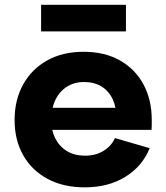

<svg xmlns="http://www.w3.org/2000/svg" viewBox="-20 -782 701 813"><path d="M339 11.3Q247.4 11.3 180.7 -25Q114 -61.2 77.9 -125.3Q41.8 -189.4 41.8 -273.8Q41.8 -359 77.8 -424.1Q113.9 -489.3 179.5 -526Q245 -562.7 333.8 -562.7Q423.2 -562.7 487.8 -526.2Q552.4 -489.7 587.5 -424.6Q622.6 -359.6 622.6 -273.7Q622.6 -259.7 622.5 -249.6Q622.4 -239.5 621.7 -232.2H471.6Q472.8 -243 473.2 -254.5Q473.5 -266.1 473.5 -280.6Q473.5 -326.6 457.4 -361.2Q441.4 -395.9 410.6 -415.3Q379.8 -434.7 336.3 -434.7Q294.6 -434.7 263.2 -414.7Q231.7 -394.8 214.4 -358.6Q197 -322.4 197 -273.8Q197 -229.6 214.4 -195.5Q231.8 -161.5 263.6 -142.1Q295.5 -122.8 340.2 -122.8Q385.3 -122.8 418.2 -143.1Q451.2 -163.3 466.9 -197.3L613.8 -154.6Q582.9 -77.7 510.6 -33.2Q438.4 11.3 339 11.3ZM138.3 -232.2V-325.4H531.9L548.6 -232.2ZM513.3 -761.8V-649H154V-761.8Z"/></svg>

Font: Hepta Slab ExtraLight
Style: Regular
Weight: 200
Designer: Michael LaGattuta
Foundry: Michael LaGattuta
Version: Version 1.100